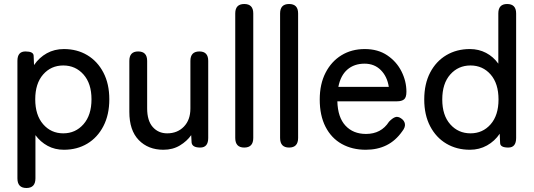

<svg xmlns="http://www.w3.org/2000/svg" viewBox="-20 -737 2665 959"><path d="M112 202Q67 202 67 154V-433Q67 -480 107 -480Q147 -480 148 -459L150 -412Q176 -450 214 -471Q252 -492 299 -492Q365 -492 416 -461.5Q467 -431 496.5 -374.5Q526 -318 526 -241Q526 -164 496.5 -107Q467 -50 416 -19.5Q365 11 299 11Q254 11 218 -8.5Q182 -28 157 -62V154Q157 202 112 202ZM296 -71Q357 -71 397 -116.5Q437 -162 437 -241Q437 -320 397 -365Q357 -410 296 -410Q235 -410 195.5 -365Q156 -320 156 -241Q156 -162 195.5 -116.5Q235 -71 296 -71Z M796 11Q720 11 673 -37.5Q626 -86 626 -178V-433Q626 -480 670 -480Q715 -480 715 -433V-196Q715 -134 743 -102.5Q771 -71 815 -71Q866 -71 898.5 -104.5Q931 -138 931 -195V-433Q931 -480 976 -480Q1020 -480 1020 -433V-48Q1020 0 980 0Q940 0 937 -25L935 -62Q914 -32 878.5 -10.5Q843 11 796 11Z M1200 0Q1155 0 1155 -48V-670Q1155 -717 1200 -717Q1245 -717 1245 -670V-48Q1245 0 1200 0Z M1424 0Q1379 0 1379 -48V-670Q1379 -717 1424 -717Q1469 -717 1469 -670V-48Q1469 0 1424 0Z M1807 11Q1739 11 1687 -18Q1635 -47 1606 -103.5Q1577 -160 1577 -240Q1577 -317 1606 -373.5Q1635 -430 1685.5 -461Q1736 -492 1802 -492Q1868 -492 1914.5 -460.5Q1961 -429 1985.5 -380Q2010 -331 2010 -279Q2010 -250 1998 -240.5Q1986 -231 1963 -231H1665Q1667 -151 1705.5 -109.5Q1744 -68 1808 -68Q1884 -68 1923 -129Q1939 -146 1953 -151.5Q1967 -157 1983 -146Q2000 -135 2002.5 -118Q2005 -101 1989 -81Q1956 -34 1910.5 -11.5Q1865 11 1807 11ZM1670 -303H1922Q1914 -355 1882 -387Q1850 -419 1801 -419Q1749 -419 1715 -389.5Q1681 -360 1670 -303Z M2327 11Q2261 11 2209.5 -19.5Q2158 -50 2128.5 -106.5Q2099 -163 2099 -240Q2099 -318 2128.5 -374.5Q2158 -431 2209.5 -461.5Q2261 -492 2327 -492Q2371 -492 2407.5 -473Q2444 -454 2469 -419V-670Q2469 -717 2513 -717Q2558 -717 2558 -670V-48Q2558 0 2519 0Q2479 0 2478 -22L2476 -69Q2451 -32 2412.5 -10.5Q2374 11 2327 11ZM2330 -71Q2391 -71 2430.5 -116Q2470 -161 2470 -240Q2470 -320 2430.5 -365Q2391 -410 2330 -410Q2269 -410 2229 -365Q2189 -320 2189 -240Q2189 -161 2229 -116Q2269 -71 2330 -71Z"/></svg>

Font: Zen Maru Gothic Medium
Style: Regular
Weight: 500
Designer: Yoshimichi Ohira
Foundry: Positype
Version: Version 1.001